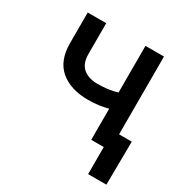

<svg xmlns="http://www.w3.org/2000/svg" viewBox="-162 -673 925 960"><g transform="rotate(30 300.5 -192.5)"><path d="M291.5 -165Q188.5 -165 129.6 -215.1Q70.8 -265.1 70.8 -366.2V-542.5H177.7V-366.2Q177.7 -309.1 208.7 -283.4Q239.7 -257.8 291.5 -257.8Q339.4 -257.8 380.1 -266.8Q420.9 -275.9 463.9 -291V-198.2Q439 -189 411.6 -181.4Q384.3 -173.8 354.2 -169.4Q324.2 -165 291.5 -165ZM404.3 0V-542.5H511.2V0ZM476.6 156.2V0H438V-93.3H584.5L582 156.2Z"/></g></svg>

Font: Inter 16pt Medium
Style: Regular
Weight: 500
Version: Version 4.001;git-66647c0bb